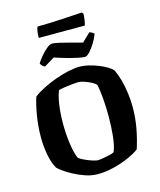

<svg xmlns="http://www.w3.org/2000/svg" viewBox="-149 -1168 1059 1273"><g transform="rotate(-15 380.5 -531.5)"><path d="M362 0Q322 0 280 -14Q238 -28 201.5 -47.5Q165 -67 139.5 -85.5Q114 -104 105 -114Q83 -151 71.5 -211Q60 -271 60 -333Q60 -409 72.5 -482.5Q85 -556 101 -603Q131 -626 173 -647Q215 -668 261 -684.5Q307 -701 351 -710.5Q395 -720 429 -720Q457 -720 490 -712Q523 -704 554.5 -691.5Q586 -679 610.5 -664.5Q635 -650 646 -636Q662 -605 674.5 -560.5Q687 -516 693.5 -466Q700 -416 700 -370Q700 -297 687 -226.5Q674 -156 653 -92Q624 -70 575 -48.5Q526 -27 470 -13.5Q414 0 362 0ZM386 -89Q397 -89 419.5 -92.5Q442 -96 464.5 -101.5Q487 -107 500 -113Q517 -155 523.5 -220Q530 -285 530 -351Q530 -417 525 -476.5Q520 -536 512 -572Q502 -584 479 -596Q456 -608 432 -615.5Q408 -623 395 -623Q381 -623 355 -620.5Q329 -618 302 -614Q275 -610 257 -605Q242 -569 233.5 -510.5Q225 -452 225 -382Q225 -316 233.5 -250.5Q242 -185 259 -143Q264 -135 282 -125.5Q300 -116 321 -107.5Q342 -99 360.5 -94Q379 -89 386 -89ZM480 -773Q464 -773 429.5 -780.5Q395 -788 354.5 -799.5Q314 -811 279 -823L208 -780Q201 -783 192 -790.5Q183 -798 179 -809Q193 -832 214 -856.5Q235 -881 256 -898Q277 -915 292 -915Q308 -915 343 -907Q378 -899 418.5 -888Q459 -877 493 -868L551 -924Q558 -921 566 -917Q574 -913 582 -905Q571 -876 552.5 -845.5Q534 -815 514.5 -794Q495 -773 480 -773ZM217 -974Q217 -1005 221 -1024.5Q225 -1044 229 -1049Q261 -1049 306 -1050.5Q351 -1052 396.5 -1054.5Q442 -1057 479.5 -1059.5Q517 -1062 534 -1063L545 -1054Q544 -1026 540 -1004Q536 -982 533 -974Z"/></g></svg>

Font: Texturina ExtraBold
Style: Regular
Weight: 800
Designer: Guillermo Torres Carreño
Foundry: Omnibus-Type
Version: Version 1.002; ttfautohint (v1.8.3)